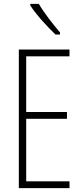

<svg xmlns="http://www.w3.org/2000/svg" viewBox="-20 -1062 425 989"><path d="M180 -1042H136V-1034C167 -985 227 -921 266 -884H289V-895C252 -939 212 -988 180 -1042ZM338 -93V-128H115V-450H325V-485H115V-772H338V-807H77V-93Z"/></svg>

Font: Noto Sans Kannada UI ExtraCondensed ExtraLight
Style: Regular
Weight: 200
Width: 2
Designer: Jelle Bosma - Monotype Design Team
Foundry: Monotype Imaging Inc.
Version: Version 2.005